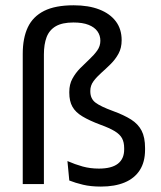

<svg xmlns="http://www.w3.org/2000/svg" viewBox="-20 -696 608 726"><path d="M66 -492.5Q66 -552 85.2 -592.8Q104.5 -633.5 146.8 -654.8Q189 -676 258.5 -676Q315 -676 355.5 -660.2Q396 -644.5 418 -615.2Q440 -586 440 -544Q440 -514.5 428 -492.8Q416 -471 398.2 -453.5Q380.5 -436 363 -420.5Q345.5 -405 333.5 -388.8Q321.5 -372.5 321.5 -352.5V-350.5Q321.5 -323 340.8 -308.2Q360 -293.5 406.5 -276.5Q449 -261 475.8 -244Q502.5 -227 515.5 -201.8Q528.5 -176.5 528.5 -136.5V-129.5Q528.5 -83.5 508.5 -52.5Q488.5 -21.5 451.2 -6Q414 9.5 361.5 9.5Q323 9.5 293.8 2.5Q264.5 -4.5 242 -13.5L235 -87Q263.5 -74.5 292.2 -66.5Q321 -58.5 354 -58.5Q402 -58.5 425.8 -77Q449.5 -95.5 449.5 -130.5V-136Q449.5 -158 441.5 -173Q433.5 -188 413.8 -200Q394 -212 359.5 -224.5Q318 -240 291.8 -255.8Q265.5 -271.5 253.8 -292.5Q242 -313.5 242 -345.5V-348.5Q242 -377 253.8 -398.5Q265.5 -420 283 -437.8Q300.5 -455.5 318 -471.8Q335.5 -488 347.5 -504.8Q359.5 -521.5 359.5 -542Q359.5 -562 348.5 -577.5Q337.5 -593 315 -602Q292.5 -611 257.5 -611Q215.5 -611 191 -596.8Q166.5 -582.5 156.2 -555.5Q146 -528.5 146 -490V0H66Z"/></svg>

Font: Anek Bangla
Style: Regular
Weight: 400
Designer: Sulekha Rajkumar (Bangla), Yesha Goshar (Latin)
Foundry: Ek Type
Version: Version 1.003